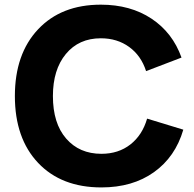

<svg xmlns="http://www.w3.org/2000/svg" viewBox="-20 -799 839 831"><path d="M418.9 12.2Q245.6 12.2 145 -94Q44.4 -200.2 44.4 -383.3Q44.4 -565.4 144.8 -672.1Q245.1 -778.8 416.5 -778.8Q544.4 -778.8 635.7 -718.3Q727.1 -657.7 765.6 -549.8L612.3 -491.2Q590.8 -558.1 539.1 -595.7Q487.3 -633.3 416.5 -633.3Q321.3 -633.3 265.1 -565.4Q209 -497.6 209 -383.3Q209 -265.1 266.4 -199.2Q323.7 -133.3 418.9 -133.3Q492.7 -133.3 544.4 -173.8Q596.2 -214.4 616.7 -285.6L773.4 -237.8Q738.8 -119.6 646.2 -53.7Q553.7 12.2 418.9 12.2Z"/></svg>

Font: Acari Sans Neue Black
Style: Regular
Weight: 900
Designer: Alfredo Marco Pradil
Foundry: Alfredo Marco Pradil
Version: Version 1.045;June 16, 2019;FontCreator 11.5.0.2425 64-bit; 